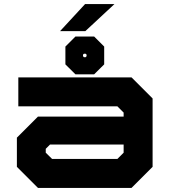

<svg xmlns="http://www.w3.org/2000/svg" viewBox="-20 -918 828 938"><path d="M165.5 0 62.5 -103V-245.5L165.5 -348.5H584V-368L553.5 -398.5H69.5V-540H622.5L725.5 -437V-103L622.5 0ZM234.5 -141.5H553.5L584 -172V-212H224.5L203.5 -191V-172ZM348.5 -555 299.5 -603.5V-690.5L348.5 -739.5H440L489 -690.5V-603.5L440 -555ZM390 -638.5H398.5L403 -643.5V-651L398.5 -655.5H390L385.5 -651V-643.5ZM273.5 -766 395.5 -898H539L397 -766Z"/></svg>

Font: Tourney Expanded Black
Style: Regular
Weight: 900
Width: 7
Designer: Tyler Finck
Foundry: Etcetera Type Co
Version: Version 1.010; ttfautohint (v1.8.3)